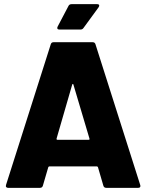

<svg xmlns="http://www.w3.org/2000/svg" viewBox="-20 -903 703 923"><path d="M477 -10 451 -99Q449 -103 446 -103H217Q214 -103 212 -99L186 -10Q183 0 172 0H19Q13 0 10 -3.5Q7 -7 9 -14L224 -690Q227 -700 237 -700H426Q436 -700 439 -690L654 -14Q655 -12 655 -9Q655 0 644 0H491Q480 0 477 -10ZM256 -231H406Q412 -231 410 -237L333 -496Q332 -500 330 -499.5Q328 -499 327 -496L252 -237Q251 -231 256 -231ZM324 -883H447Q457 -883 457 -876Q457 -873 454 -868L381 -768Q376 -761 367 -761H265Q258 -761 256 -765Q254 -769 257 -775L309 -874Q313 -883 324 -883Z"/></svg>

Font: BARLOWEXTRABOLD
Style: Regular
Weight: 800
Designer: Jeremy Tribby
Foundry: Tribby Type
Version: Version 1.422